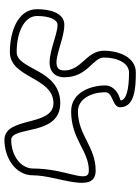

<svg xmlns="http://www.w3.org/2000/svg" viewBox="94 -770 619 846"><g transform="rotate(90 403.0 -346.5)"><path d="M20 -201C20 -114 122 -81 209 -81C324 -81 319 -273 434 -273C539 -273 491 -57 596 -57C674 -57 752 -105 752 -183C752 -291 839 -459 731 -459C625 -459 576 -381 470 -381C413 -381 386 -444 386 -501C386 -537 452 -531 452 -567C452 -632 364 -636 299 -636C232 -636 203 -562 203 -495C203 -419 290 -397 290 -321C290 -243 167 -321 89 -321C35 -321 20 -255 20 -201ZM50 -201C50 -258 67 -291 89 -291C130 -291 200 -256 255 -256C270 -256 288 -259 302 -273C316 -286 320 -304 320 -321C320 -424 233 -446 233 -495C233 -559 260 -606 299 -606C374 -606 420 -594 422 -569C416 -565 379 -560 362 -526C358 -519 356 -510 356 -501C356 -440 385 -351 470 -351C594 -351 643 -429 731 -429C793 -429 722 -331 722 -183C722 -129 665 -87 596 -87C533 -87 581 -303 434 -303C283 -303 288 -111 209 -111C122 -111 50 -144 50 -201Z"/></g></svg>

Font: Camosport
Style: Oln
Weight: 400
Version: Version 001.000